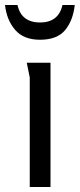

<svg xmlns="http://www.w3.org/2000/svg" viewBox="-35 -748 319 768"><path d="M84 -438Q84 -439 81 -452.5Q78 -466 75.5 -480Q73 -494 72 -497H167V0H84ZM264 -728Q257 -665 225 -627Q193 -589 125 -589Q60 -589 26 -628Q-8 -667 -15 -728H35Q43 -692 66 -675Q89 -658 125 -658Q199 -658 215 -728Z"/></svg>

Font: Rosario Light
Style: Regular
Weight: 300
Designer: Hector Gatti
Foundry: Omnibus Type
Version: Version 1.101; ttfautohint (v1.8.1.43-b0c9)